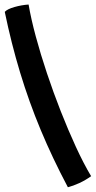

<svg xmlns="http://www.w3.org/2000/svg" viewBox="-24 -756 412 826"><path d="M368 2Q343.5 19.5 316.8 31.8Q290 44 268 49.5Q202 -75 151.2 -196.8Q100.5 -318.5 62.5 -444Q24.5 -569.5 -3.5 -705Q7.5 -717 38.2 -725.8Q69 -734.5 99 -736.5Q109.5 -675 130 -599Q150.5 -523 178 -440.8Q205.5 -358.5 237.2 -277.8Q269 -197 302.2 -124.8Q335.5 -52.5 368 2Z"/></svg>

Font: Grandstander Medium
Style: Regular
Weight: 500
Designer: Tyler Finck
Foundry: Etcetera Type Co
Version: Version 1.200; ttfautohint (v1.8.3)